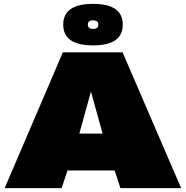

<svg xmlns="http://www.w3.org/2000/svg" viewBox="-20 -970 958 990"><path d="M4 0 304 -700H612L914 0H601L571 -91H328L298 0ZM389 -281H509L449 -498ZM460 -736Q306 -736 306 -843Q306 -950 460 -950Q613 -950 613 -843Q613 -736 460 -736ZM460 -821Q487 -821 487 -843Q487 -865 460 -865Q433 -865 433 -843Q433 -821 460 -821Z"/></svg>

Font: Georama Expanded Black
Style: Regular
Weight: 900
Width: 7
Designer: Jean-Baptiste Levee
Foundry: Production Type
Version: Version 1.000